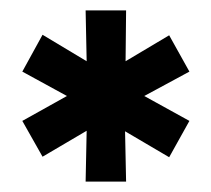

<svg xmlns="http://www.w3.org/2000/svg" viewBox="-20 -740 407 370"><path d="M145 -720H223L222 -622L306 -672L345 -602L258 -555L345 -507L306 -437L221 -487L223 -390H145L147 -488L62 -438L23 -507L109 -555L23 -602L62 -673L147 -622Z"/></svg>

Font: Argentum Sans SemiBold
Style: Regular
Weight: 600
Designer: Julieta Ulanovsky (Modified by Cristiano Sobral)
Foundry: Julieta Ulanovsky
Version: Version 5.001;November 22, 2018;FontCreator 11.5.0.2425 64-b